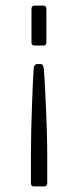

<svg xmlns="http://www.w3.org/2000/svg" viewBox="-20 -663 277 683"><path d="M135 -501H103Q92 -501 92 -512V-631Q92 -643 103 -643H135Q145 -643 145 -631V-512Q145 -501 135 -501ZM111 -435H126Q134 -435 136 -417Q138 -399 143 -293.5Q148 -188 148 -110V-12Q148 0 137 0H100Q90 0 90 -12V-110Q90 -189 94 -295.5Q98 -402 100 -422Q103 -435 111 -435Z"/></svg>

Font: Rajdhani
Style: Regular
Weight: 400
Designer: Satya Rajpurohit, Jyotish Sonowal
Foundry: Indian Type Foundry
Version: Version 1.201 February 1, 2022